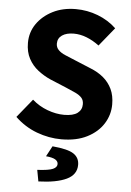

<svg xmlns="http://www.w3.org/2000/svg" viewBox="-60 -708 676 991"><g transform="rotate(5 278.0 -212.5)"><path d="M276 12Q211 12 148 -11.5Q85 -35 35 -83L113 -179Q148 -148 192.5 -131.5Q237 -115 279 -115Q326 -115 348.5 -132Q371 -149 371 -178Q371 -199 359.5 -211.5Q348 -224 327 -234Q306 -244 277 -256L193 -291Q159 -306 128.5 -329.5Q98 -353 79.5 -387.5Q61 -422 61 -469Q61 -524 91 -567.5Q121 -611 173 -637.5Q225 -664 293 -664Q352 -664 407 -643Q462 -622 503 -583L425 -487Q393 -511 359.5 -524Q326 -537 293 -537Q255 -537 232.5 -521.5Q210 -506 210 -478Q210 -459 223 -445.5Q236 -432 258.5 -422.5Q281 -413 310 -401L392 -367Q433 -351 461.5 -327Q490 -303 506 -269.5Q522 -236 522 -190Q522 -136 493 -90Q464 -44 409 -16Q354 12 276 12ZM177 239 166 180Q225 177 246.5 167.5Q268 158 268 141Q268 127 253.5 118Q239 109 205 106L234 52Q314 59 344 79Q374 99 374 136Q374 187 322.5 211.5Q271 236 177 239Z"/></g></svg>

Font: Mada
Style: Bold
Weight: 700
Designer: Khaled Hosny
Version: Version 1.5